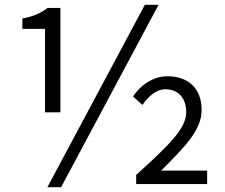

<svg xmlns="http://www.w3.org/2000/svg" viewBox="-20 -765 935 798"><path d="M167 -298H231V-732H178C148 -710 120 -697 73 -688V-645H167ZM177 13H234L639 -745H582ZM546 0H841V-56H650C747 -154 818 -223 818 -308C818 -400 760 -448 676 -448C618 -448 565 -413 533 -364L572 -329C597 -365 630 -394 667 -394C721 -394 754 -357 754 -299C754 -231 684 -163 546 -38Z"/></svg>

Font: Source Han Sans JP Normal
Style: Regular
Weight: 350
Designer: Ryoko NISHIZUKA 西塚涼子 (kana, bopomofo & ideographs); Paul D. Hunt (Latin, Greek & Cyrillic); Sandoll Communications 산돌커뮤니
Foundry: Adobe
Version: Version 2.002;hotconv 1.0.116;makeotfexe 2.5.65601